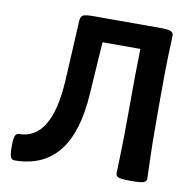

<svg xmlns="http://www.w3.org/2000/svg" viewBox="-75 -727 822 812"><g transform="rotate(10 335.5 -321.5)"><path d="M37.6 7.8Q27.8 7.8 22.5 -2.7Q17.1 -13.2 17.1 -48.8Q17.1 -84 22.5 -94.7Q27.8 -105.5 37.6 -105.5Q177.7 -105.5 192.4 -361.3L206.1 -621.1Q207 -640.1 217.8 -645.5Q228.5 -650.9 260.7 -650.9H551.8Q584 -650.9 594.7 -645.5Q605.5 -640.1 605.5 -630.4Q605.5 -609.9 603 -550Q600.6 -490.2 600.6 -378.9V-267.6Q600.6 -156.2 603 -94.7Q605.5 -33.2 605.5 -12.7Q605.5 -2.9 594.7 2.4Q584 7.8 539.6 7.8Q494.6 7.8 484.1 2.4Q473.6 -2.9 473.6 -12.7Q473.6 -33.2 476.1 -94.7Q478.5 -156.2 478.5 -267.6Q478.5 -451.2 481.4 -548.8H318.8L304.2 -326.2Q284.7 7.8 37.6 7.8Z"/></g></svg>

Font: Bainsley
Style: Bold
Weight: 700
Designer: Paul James MIller
Foundry: High-Logic / Made with FontCreator
Version: Version 1.411;March 28, 2021;FontCreator 13.0.0.2683 64-bit